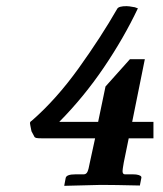

<svg xmlns="http://www.w3.org/2000/svg" viewBox="-20 -600 528 622"><path d="M449.2 -408.2 408.2 -205.1H477.1V-151.9H397L380.9 -73.2Q377 -50.8 377 -45.9Q377 -35.2 384.8 -35.2H411.1Q422.4 -35.2 429 -33Q435.5 -30.8 437 -28.6Q438.5 -26.4 438 -23.9L433.1 1Q348.1 -1 307.1 -1L188 2L192.9 -23.9Q195.8 -35.2 224.1 -35.2H251Q259.3 -35.2 263.2 -43.2Q267.1 -51.3 271 -73.2L288.1 -151.9H116.2Q102.1 -151.9 97.2 -153.1Q92.3 -154.3 90.8 -158.2L82 -174.8Q77.1 -198.2 77.1 -201.2Q77.1 -205.6 83 -209Q162.6 -278.3 235.1 -379.4Q307.6 -480.5 359.9 -571.8Q364.7 -580.1 390.1 -580.1Q397.5 -580.1 413.1 -577.1Q416 -577.1 420.4 -575.2Q424.8 -573.2 426.8 -573.2Q381.3 -477.1 316.4 -381.3Q251.5 -285.6 171.9 -205.1H297.9L321.8 -319.8L400.9 -408.2Z"/></svg>

Font: Linux Libertine
Style: Bold Italic
Weight: 700
Italic angle: -11.5°
Designer: Philipp H. Poll
Foundry: Philipp H. Poll
Version: Version 4.0.5